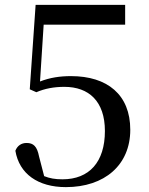

<svg xmlns="http://www.w3.org/2000/svg" viewBox="-20 -752 609 787"><path d="M250 15C409 15 514 -76 514 -220C514 -364 420 -440 271 -440C226 -440 185 -434 144 -418L159 -651H493V-732H126L102 -386L129 -374C164 -389 201 -396 244 -396C344 -396 410 -337 410 -215C410 -88 346 -17 236 -17C205 -17 184 -21 161 -30L140 -111C132 -152 117 -166 89 -166C68 -166 51 -155 43 -134C59 -39 136 15 250 15Z"/></svg>

Font: Noto Serif CJK SC Medium
Style: Regular
Weight: 500
Designer: Ryoko NISHIZUKA 西塚涼子 (kana & ideographs); Frank Grießhammer (Latin, Greek & Cyrillic); Wenlong ZHANG 张文龙 (bopomofo); San
Foundry: Adobe
Version: Version 2.001;hotconv 1.1.0;makeotfexe 2.6.0